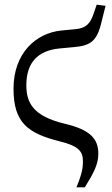

<svg xmlns="http://www.w3.org/2000/svg" viewBox="-20 -599 481 824"><path d="M308 205H344C383 142 402 105 402 61C402 -3 368 -42 258 -68C124 -100 93 -156 93 -233C93 -331 143 -382 235 -391L299 -397C365 -403 395 -420 414 -498L433 -574L395 -579L381 -538C367 -498 349 -478 305 -474L243 -468C134 -457 38 -371 38 -218C38 -70 102 -26 238 8C317 28 336 50 336 94C336 132 325 164 308 205Z"/></svg>

Font: Source Serif Variable
Style: Regular
Weight: 389
Designer: Frank Grießhammer
Foundry: Adobe Systems Incorporated
Version: Version 3.001;hotconv 1.0.111;makeotfexe 2.5.65597